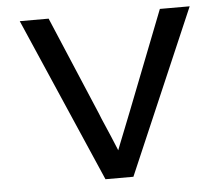

<svg xmlns="http://www.w3.org/2000/svg" viewBox="-51 -757 949 815"><g transform="rotate(-5 424.0 -350.0)"><path d="M366 0 62 -700H185L363 -279Q371 -258 382.5 -232Q394 -206 405.5 -178.5Q417 -151 427.5 -125.5Q438 -100 445 -78L416 -77Q425 -104 438.5 -138Q452 -172 466.5 -208.5Q481 -245 494 -278L659 -700H786L485 0Z"/></g></svg>

Font: Lexend Giga
Style: Regular
Weight: 400
Designer: Bonnie Shaver-Troup, Thomas Jockin
Foundry: Lexend
Version: Version 1.007